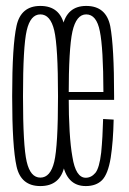

<svg xmlns="http://www.w3.org/2000/svg" viewBox="-20 -624 434 647"><path d="M116 3Q182.5 3 197 -63.2Q211.5 -129.5 211.5 -299.5Q211.5 -470.5 197 -537.2Q182.5 -604 116 -604Q50.5 -604 35.8 -537.2Q21 -470.5 21 -299.5Q21 -129.5 35.8 -63.2Q50.5 3 116 3ZM116 -25.5Q82.5 -25.5 70 -79Q57.5 -132.5 57.5 -299.5Q57.5 -467 70 -521.2Q82.5 -575.5 116 -575.5Q150 -575.5 162.8 -521.2Q175.5 -467 175.5 -299.5Q175.5 -132.5 162.8 -79Q150 -25.5 116 -25.5ZM269 3V-25Q235 -25 224 -95.5Q211.5 -165 211.5 -301Q211.5 -460 224 -517.5Q237 -575.5 270.5 -575.5Q305.5 -575.5 316.5 -518.5Q328 -462.5 328.5 -314H206V-287.5H364.5Q364.5 -295 364.5 -301Q364.5 -467 351.5 -536Q337.5 -604 270.5 -604Q205 -604 190.5 -534Q175.5 -463.5 175.5 -301Q175.5 -163.5 190 -80Q203 3 269 3ZM269 -25V3Q304 3 324 -17Q344 -37.5 353 -92Q361.5 -146.5 363 -221L327.5 -223Q326 -162 321 -110Q315 -58.5 301.5 -41.5Q287.5 -25 269 -25Z"/></svg>

Font: Anybody ExtraCondensed ExtraLight
Style: Regular
Weight: 250
Width: 2
Version: Version 1.113;gftools[0.9.25]